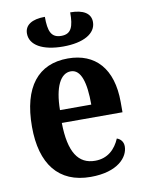

<svg xmlns="http://www.w3.org/2000/svg" viewBox="-86 -817 673 888"><g transform="rotate(-10 250.5 -373.0)"><path d="M247 -606C343 -606 402 -640 402 -694C402 -735 367 -756 306 -756C306 -689 294 -656 247 -656C199 -656 187 -689 187 -756C126 -756 92 -734 92 -694C92 -640 150 -606 247 -606ZM268 10C396 10 447 -52 447 -102C447 -124 434 -138 417 -144C397 -97 361 -60 301 -60C222 -60 181 -121 179 -259H464V-307C464 -465 386 -548 258 -548C119 -548 40 -453 40 -265C40 -91 117 10 268 10ZM328 -319H181C182 -428 213 -487 261 -487C309 -487 328 -423 328 -319Z"/></g></svg>

Font: Noto Serif Condensed
Style: Bold
Weight: 700
Width: 3
Designer: Monotype Design Team
Foundry: Monotype Imaging Inc.
Version: Version 2.015